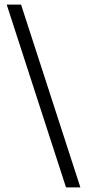

<svg xmlns="http://www.w3.org/2000/svg" viewBox="-20 -762 381 829"><path d="M327 47 71 -742H9L265 47Z"/></svg>

Font: Cheyenne Sans Light
Style: Regular
Weight: 300
Designer: The Public Sans project authors (U.S. Web Design System), Libre Franklin designed by Pablo Impallari and Rodrigo Fuenzal
Foundry: The Cheyenne Sans Project Authors
Version: Version 2.007